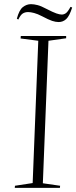

<svg xmlns="http://www.w3.org/2000/svg" viewBox="-20 -903 367 923"><path d="M164 -707 79 -718 80 -730H298V-719L213 -707L186 -22L269 -10L268 0H51L52 -10L137 -23ZM262 -797Q248 -797 231 -802.5Q214 -808 182 -825Q161 -836 144 -840.5Q127 -845 115 -845Q101 -845 90 -838.5Q79 -832 68 -809L61 -813Q72 -855 90 -869Q108 -883 129 -883Q143 -883 160.5 -878.5Q178 -874 204 -860Q235 -844 251 -838.5Q267 -833 277 -833Q287 -833 296.5 -839.5Q306 -846 319 -870L327 -867Q314 -826 298.5 -811.5Q283 -797 262 -797Z"/></svg>

Font: Display Extralight
Style: Italic
Weight: 200
Italic angle: -2°
Designer: Latin by Veronika Burian and Jose Scaglione. Greek by Irene Vlachou. Cyrillic by Vera Evstafieva
Foundry: TypeTogether
Version: Version 3.002